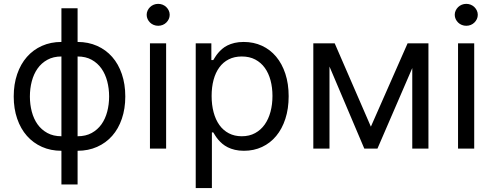

<svg xmlns="http://www.w3.org/2000/svg" viewBox="-20 -770 2554 995"><path d="M298.3 11.4Q242.9 11.4 197.4 -8.9Q152 -29.1 119.5 -65.9Q87 -102.6 69.1 -154.7Q51.1 -206.7 51.1 -269.9Q51.1 -333.8 69.1 -386Q87 -438.2 119.5 -475.1Q152 -512.1 197.4 -532.3Q242.9 -552.6 298.3 -552.6V-727.3H382.1V-552.6Q437.5 -552.6 483.1 -532.3Q528.8 -512.1 561.3 -475.1Q593.8 -438.2 611.5 -386Q629.3 -333.8 629.3 -269.9Q629.3 -206.7 611.5 -154.7Q593.8 -102.6 561.3 -65.9Q528.8 -29.1 483.1 -8.9Q437.5 11.4 382.1 11.4V186.1H298.3ZM382.1 -63.9Q424.4 -63.9 455.1 -80.8Q485.8 -97.7 505.9 -125.9Q525.9 -154.1 535.7 -191.6Q545.5 -229 545.5 -269.9Q545.5 -311.1 535.7 -348.5Q525.9 -386 505.9 -414.6Q485.8 -443.2 455.1 -460.2Q424.4 -477.3 382.1 -477.3ZM298.3 -477.3Q256.4 -477.3 225.5 -460.2Q194.6 -443.2 174.5 -414.6Q154.5 -386 144.7 -348.5Q134.9 -311.1 134.9 -269.9Q134.9 -229 144.7 -191.6Q154.5 -154.1 174.5 -125.9Q194.6 -97.7 225.5 -80.8Q256.4 -63.9 298.3 -63.9Z M757.1 -545.5H840.9V0H757.1ZM799.7 -636.4Q787.6 -636.4 776.6 -640.8Q765.6 -645.2 757.6 -653.1Q749.6 -660.9 744.9 -671.2Q740.1 -681.5 740.1 -693.2Q740.1 -704.9 744.9 -715.2Q749.6 -725.5 757.6 -733.3Q765.6 -741.1 776.6 -745.6Q787.6 -750 799.7 -750Q812.1 -750 823 -745.6Q833.8 -741.1 841.8 -733.3Q849.8 -725.5 854.6 -715.2Q859.4 -704.9 859.4 -693.2Q859.4 -681.5 854.6 -671.2Q849.8 -660.9 841.8 -653.1Q833.8 -645.2 823 -640.8Q812.1 -636.4 799.7 -636.4Z M994.3 -545.5H1075.3V-458.8H1085.2Q1089.8 -465.9 1095.9 -475.7Q1101.9 -485.4 1110.6 -495.7Q1119.3 -506 1131 -516.3Q1142.8 -526.6 1158.7 -534.6Q1174.7 -542.6 1195.5 -547.6Q1216.3 -552.6 1242.9 -552.6Q1294.7 -552.6 1337.5 -532.8Q1380.3 -513.1 1411 -476.4Q1441.8 -439.6 1458.8 -387.8Q1475.9 -335.9 1475.9 -271.3Q1475.9 -206.3 1458.8 -154.1Q1441.8 -101.9 1411.2 -65.2Q1380.7 -28.4 1338.1 -8.5Q1295.5 11.4 1244.3 11.4Q1218 11.4 1197.3 6.4Q1176.5 1.4 1160.3 -6.7Q1144.2 -14.9 1132.3 -25Q1120.4 -35.2 1111.3 -45.8Q1102.3 -56.5 1096.1 -66.4Q1089.8 -76.3 1085.2 -83.8H1078.1V204.5H994.3ZM1076.7 -272.7Q1076.7 -226.6 1087 -188Q1097.3 -149.5 1117 -122Q1136.7 -94.5 1166 -79.2Q1195.3 -63.9 1233 -63.9Q1272.4 -63.9 1302.2 -80.3Q1332 -96.6 1351.9 -124.8Q1371.8 -153.1 1381.9 -191.1Q1392 -229 1392 -272.7Q1392 -316.1 1382.1 -353.3Q1372.2 -390.6 1352.5 -418.1Q1332.7 -445.7 1302.9 -461.5Q1273.1 -477.3 1233 -477.3Q1194.6 -477.3 1165.5 -462.5Q1136.4 -447.8 1116.7 -420.8Q1096.9 -393.8 1086.8 -356.2Q1076.7 -318.5 1076.7 -272.7Z M2092.3 -545.5H2200.3V0H2116.5V-417.3L1936.1 0H1867.9L1687.5 -425.1V0H1603.7V-545.5H1714.5L1902 -113.6Z M2353.7 -545.5H2437.5V0H2353.7ZM2396.3 -636.4Q2384.2 -636.4 2373.2 -640.8Q2362.2 -645.2 2354.2 -653.1Q2346.2 -660.9 2341.4 -671.2Q2336.6 -681.5 2336.6 -693.2Q2336.6 -704.9 2341.4 -715.2Q2346.2 -725.5 2354.2 -733.3Q2362.2 -741.1 2373.2 -745.6Q2384.2 -750 2396.3 -750Q2408.7 -750 2419.6 -745.6Q2430.4 -741.1 2438.4 -733.3Q2446.4 -725.5 2451.2 -715.2Q2456 -704.9 2456 -693.2Q2456 -681.5 2451.2 -671.2Q2446.4 -660.9 2438.4 -653.1Q2430.4 -645.2 2419.6 -640.8Q2408.7 -636.4 2396.3 -636.4Z"/></svg>

Font: Fast_Sans-Dotted
Style: Regular
Weight: 400
Version: Version 3.018